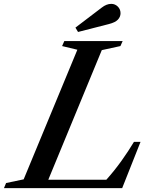

<svg xmlns="http://www.w3.org/2000/svg" viewBox="-86 -974 770 994"><path d="M-65.5 0 -54.5 -26.5 36.5 -45.5 314.5 -716.5 235.5 -735.5 247 -761.5H549L537.5 -735.5L441 -714.5L164 -43.5H464.5Q506.5 -90.5 542.5 -140.8Q578.5 -191 607.5 -239.5H641.5L546.5 0ZM318 -808.5 304.5 -831 440.5 -934.5Q465.5 -954 490 -954Q509.5 -954 523.8 -940Q538 -926 538 -905.5Q538 -887 524.5 -872.5Q511 -858 478 -849.5Z"/></svg>

Font: Libre Caslon Text Medium Italic
Style: Regular
Weight: 500
Italic angle: -22.583°
Designer: Pablo Impallari, Rodrigo Fuenzalida, Katja Schimmel
Foundry: Pablo Impallari, Rodrigo Fuenzalida
Version: Version 2.000